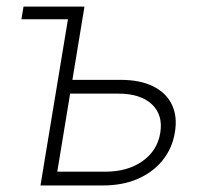

<svg xmlns="http://www.w3.org/2000/svg" viewBox="-20 -566 631 586"><path d="M45.4 -507.3 51.8 -545.9H213.9L207.5 -507.3ZM189.9 -322.3H347.7Q408.2 -322.3 448 -302.2Q487.8 -282.2 504.9 -246.1Q522 -210 513.7 -161.6Q505.9 -113.8 476.6 -77.1Q447.3 -40.5 400.9 -20.3Q354.5 0 294.4 0H103.5L193.8 -545.9H237.8L154.8 -42H301.3Q369.6 -42 415 -74.2Q460.4 -106.4 469.2 -160.6Q478 -215.3 443.4 -247.8Q408.7 -280.3 340.8 -280.3H182.6Z"/></svg>

Font: Inter ExtraLight
Style: Italic
Weight: 250
Italic angle: -9.3988°
Designer: Rasmus Andersson
Foundry: rsms
Version: Version 4.001;git-66647c0bb